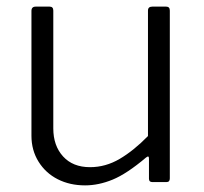

<svg xmlns="http://www.w3.org/2000/svg" viewBox="-20 -550 616 580"><path d="M252 -45Q299 -45 341.5 -70Q384 -95 427 -139V-518Q427 -530 440 -530H482Q493 -530 493 -518V-11Q493 0 483 0H440Q430 0 430 -10V-71Q430 -76 428 -77Q426 -78 421 -74Q363 -25 320.5 -7.5Q278 10 237 10Q191 10 154.5 -8.5Q118 -27 96.5 -61.5Q75 -96 75 -140V-517Q75 -530 88 -530H130Q141 -530 141 -518V-162Q141 -110 170.5 -77.5Q200 -45 252 -45Z"/></svg>

Font: Libre Franklin Thin Light
Style: Regular
Weight: 300
Version: Version 3.000